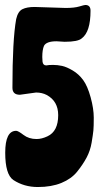

<svg xmlns="http://www.w3.org/2000/svg" viewBox="-20 -746 408 772"><path d="M125 -374 60 -365Q30 -365 30 -393Q30 -585 45 -669Q52 -700 70 -709Q88 -718 119 -718L244 -714Q279 -714 299 -720Q319 -726 323 -726Q344 -726 344 -703Q344 -618 309 -592Q294 -578 240 -578L207 -580Q167 -580 157 -562Q150 -546 150 -517L151 -498Q153 -483 166 -483Q176 -485 193.5 -485Q211 -485 229.5 -481Q248 -477 272.5 -462.5Q297 -448 314.5 -424Q332 -400 344.5 -354.5Q357 -309 357 -273Q357 -237 355.5 -221.5Q354 -206 348.5 -173Q343 -140 328 -112Q313 -84 290 -55.5Q267 -27 227 -10.5Q187 6 132 6Q77 6 34 -22Q1 -44 1 -132Q1 -220 45 -220Q53 -220 74.5 -203.5Q96 -187 127 -187Q148 -187 171 -198Q214 -218 214 -283Q214 -339 168 -364Q149 -374 125 -374Z"/></svg>

Font: Chicle
Style: Regular
Weight: 400
Designer: Angel Koziupa and Alejandro Paul
Foundry: Angel Koziupa and Alejandro Paul
Version: Version 1.000